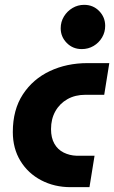

<svg xmlns="http://www.w3.org/2000/svg" viewBox="-20 -774 472 794"><path d="M272 0Q205 0 150.5 -28.5Q96 -57 64.5 -108.5Q33 -160 33 -228Q33 -320 74.5 -383.5Q116 -447 186 -480Q256 -513 342 -513H432L411 -382H333Q291 -382 259 -364Q227 -346 209 -314Q191 -282 191 -240Q191 -204 205 -179.5Q219 -155 243.5 -143Q268 -131 296 -130H371L350 0ZM318 -571Q281 -571 256 -596.5Q231 -622 231 -657Q231 -684 244.5 -706Q258 -728 280 -741Q302 -754 328 -754Q365 -754 390 -728.5Q415 -703 415 -667Q415 -641 402 -619Q389 -597 367 -584Q345 -571 318 -571Z"/></svg>

Font: MuseoModerno Thin
Style: Bold Italic
Weight: 700
Italic angle: -9°
Version: Version 1.003